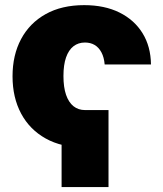

<svg xmlns="http://www.w3.org/2000/svg" viewBox="-20 -570 642 755"><path d="M406.7 -137.2V165.5H222.2V-137.2ZM311 9.8Q222.7 9.8 159.7 -25.4Q96.7 -60.5 63 -123.5Q29.3 -186.5 29.3 -270Q29.3 -353.5 63 -416.5Q96.7 -479.5 159.7 -514.6Q222.7 -549.8 311 -549.8Q391.1 -549.8 449.7 -520.8Q508.3 -491.7 540.5 -439.5Q572.8 -387.2 573.7 -316.4H391.6Q389.2 -344.7 378.9 -364Q368.7 -383.3 352.3 -393.1Q335.9 -402.8 314 -402.8Q288.1 -402.8 269 -388.2Q250 -373.5 239.7 -344.2Q229.5 -314.9 229.5 -271Q229.5 -227.1 239.7 -197.3Q250 -167.5 269 -152.3Q288.1 -137.2 314 -137.2Z"/></svg>

Font: Inter 16pt Black
Style: Regular
Weight: 900
Version: Version 4.001;git-66647c0bb